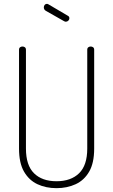

<svg xmlns="http://www.w3.org/2000/svg" viewBox="-20 -973 589 999"><path d="M274 6Q219 6 175 -14.5Q131 -35 105 -80Q79 -125 79 -200V-714Q79 -723 84.5 -727Q90 -731 97 -731Q104 -731 109.5 -727Q115 -723 115 -714V-200Q115 -113 157 -71.5Q199 -30 274 -30Q349 -30 391.5 -71.5Q434 -113 434 -200V-714Q434 -723 439.5 -727Q445 -731 452 -731Q459 -731 464.5 -727Q470 -723 470 -714V-200Q470 -125 444 -80Q418 -35 373.5 -14.5Q329 6 274 6ZM322 -860Q320 -860 317.5 -861Q315 -862 313 -863L218 -917Q208 -923 208 -935Q208 -942 212.5 -947.5Q217 -953 224 -953Q227 -953 231 -951L333 -891Q341 -887 341 -878Q341 -871 335.5 -865.5Q330 -860 322 -860Z"/></svg>

Font: Dosis ExtraLight
Style: Regular
Weight: 250
Designer: EdgarTolentino, PabloImpallari, IginoMarini
Foundry: EdgarTolentino, PabloImpallari, IginoMarini
Version: Version 3.001; ttfautohint (v1.8.2)